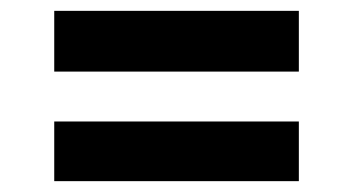

<svg xmlns="http://www.w3.org/2000/svg" viewBox="-20 -444 651 354"><path d="M80 -424H531V-312H80ZM80 -220H531V-110H80Z"/></svg>

Font: Suez One
Style: Regular
Weight: 400
Version: Version 1.000